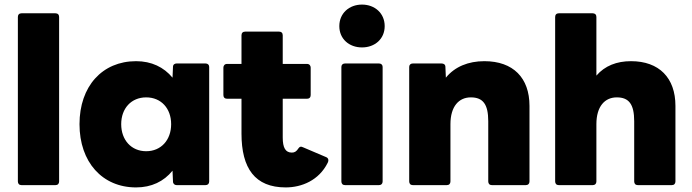

<svg xmlns="http://www.w3.org/2000/svg" viewBox="-20 -808 3022 838"><path d="M222 0C232 0 238 -6 238 -16V-734C238 -744 232 -750 222 -750H74C64 -750 58 -744 58 -734V-16C58 -6 64 0 74 0Z M574 10C641 10 695 -16 733 -63L735 -16C735 -6 742 0 751 0H877C887 0 893 -6 893 -16V-516C893 -525 887 -531 877 -531H751C742 -531 735 -526 735 -516L733 -469C695 -515 641 -541 574 -541C426 -541 327 -431 327 -266C327 -101 426 10 574 10ZM618 -148C553 -148 509 -197 509 -266C509 -335 553 -383 618 -383C683 -383 727 -335 727 -266C727 -197 683 -148 618 -148Z M1227 10C1297 10 1372 -21 1410 -97C1416 -109 1413 -118 1404 -122L1303 -165C1293 -170 1288 -168 1283 -161C1274 -147 1266 -142 1254 -142C1226 -142 1214 -163 1214 -208V-377H1320C1330 -377 1336 -383 1336 -393V-513C1336 -522 1330 -529 1320 -529H1214V-654C1214 -664 1208 -670 1198 -670H1050C1040 -670 1034 -664 1034 -654V-529H971C961 -529 955 -522 955 -513V-393C955 -383 961 -377 971 -377H1034V-225C1034 -73 1093 10 1227 10Z M1560 -601C1616 -601 1659 -638 1659 -694C1659 -750 1616 -788 1560 -788C1504 -788 1461 -750 1461 -694C1461 -638 1504 -601 1560 -601ZM1634 0C1644 0 1650 -6 1650 -16V-516C1650 -525 1644 -531 1634 -531H1486C1476 -531 1470 -525 1470 -516V-16C1470 -6 1476 0 1486 0Z M1930 0C1940 0 1946 -6 1946 -16V-266C1946 -344 1983 -383 2035 -383C2088 -383 2111 -353 2111 -279V-16C2111 -6 2117 0 2127 0H2275C2285 0 2291 -6 2291 -16V-346C2291 -468 2220 -541 2094 -541C2024 -541 1965 -517 1926 -469L1924 -516C1924 -526 1917 -531 1907 -531H1782C1772 -531 1766 -525 1766 -516V-16C1766 -6 1772 0 1782 0Z M2567 0C2577 0 2583 -6 2583 -16V-266C2583 -344 2620 -383 2672 -383C2725 -383 2748 -353 2748 -279V-16C2748 -6 2754 0 2764 0H2912C2922 0 2928 -6 2928 -16V-346C2928 -468 2857 -541 2734 -541C2672 -541 2620 -521 2583 -478V-734C2583 -744 2577 -750 2567 -750H2419C2409 -750 2403 -744 2403 -734V-16C2403 -6 2409 0 2419 0Z"/></svg>

Font: LINE Seed Sans TH ExtraBold
Style: Regular
Weight: 800
Designer: Dalton Maag Ltd | Thai characters by Cadson Demak Co.,Ltd.
Foundry: Dalton Maag Ltd
Version: Version 1.003